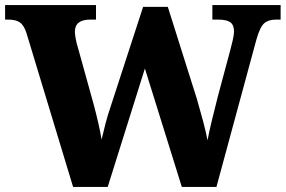

<svg xmlns="http://www.w3.org/2000/svg" viewBox="-23 -734 1122 754"><path d="M81 -604Q71 -635 55 -646Q39 -657 10 -657H-3V-714H354V-657H331Q271 -657 271 -609Q271 -600 274.5 -581Q278 -562 283 -547L346 -320Q355 -286 363 -251Q371 -216 376 -186Q383 -216 391 -247.5Q399 -279 412 -317L539 -707H636L750 -346Q764 -298 775 -256.5Q786 -215 792 -183Q798 -216 810 -265Q822 -314 833 -357L881 -536Q886 -554 891 -576Q896 -598 896 -610Q896 -636 881.5 -646.5Q867 -657 834 -657H811V-714H1079V-657H1060Q1031 -657 1014.5 -642.5Q998 -628 984 -579L827 0H691L546 -465L400 0H264Z"/></svg>

Font: Noto Serif Lao ExtraBold
Style: Regular
Weight: 800
Designer: Monotype Design Team
Foundry: Monotype Imaging Inc.
Version: Version 2.003; ttfautohint (v1.8.4.7-5d5b)